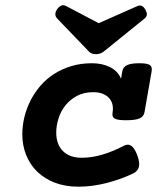

<svg xmlns="http://www.w3.org/2000/svg" viewBox="-20 -704 640 735"><path d="M505.9 -680.7Q524.9 -689 537.1 -666Q542.5 -656.2 542.2 -648.2Q542 -640.1 533.2 -632.8L375.5 -505.4Q363.8 -496.6 347.2 -496.6Q330.6 -496.6 321.8 -505.4L199.2 -632.8Q185.1 -647.9 198.2 -668Q204.6 -677.7 213.4 -682.1Q222.2 -686.5 233.4 -680.7L357.9 -615.2ZM448.2 -431.2Q451.2 -447.8 466.6 -454.8Q481.9 -461.9 513.2 -461.9Q544.4 -461.9 554 -454.8Q563.5 -447.8 560.5 -431.2L533.2 -274.4Q530.3 -257.8 514.2 -250.7Q498 -243.7 462.9 -243.7Q445.3 -243.7 434.6 -245.4Q423.8 -247.1 418.2 -250.7Q412.6 -254.4 411.1 -260.3Q409.7 -266.1 411.1 -274.4Q413.6 -289.6 410.6 -303.2Q407.7 -316.9 398.4 -327.6Q389.2 -338.4 374 -344.7Q358.9 -351.1 336.9 -351.1Q300.8 -351.1 274.2 -336.7Q247.6 -322.3 230 -300Q212.4 -277.8 203.9 -250.2Q195.3 -222.7 195.3 -196.3Q195.3 -151.4 220.9 -125.7Q246.6 -100.1 293 -100.1Q332 -100.1 373.3 -112.5Q414.6 -125 454.1 -146Q469.7 -154.3 482.4 -146Q495.1 -137.7 505.4 -109.9Q516.1 -81.1 511.7 -64.9Q507.3 -48.8 490.7 -40.5Q442.4 -17.1 387.2 -3.2Q332 10.7 280.8 10.7Q230.5 10.7 190.7 -4.4Q150.9 -19.5 123 -46.4Q95.2 -73.2 80.3 -110.1Q65.4 -147 65.4 -189.9Q65.4 -222.2 73.2 -254.9Q81.1 -287.6 96.2 -317.9Q111.3 -348.1 133.8 -374.5Q156.2 -400.9 186 -420.2Q215.8 -439.5 252.2 -450.7Q288.6 -461.9 332 -461.9Q371.6 -461.9 401.6 -446.8Q431.6 -431.6 443.4 -402.3Z"/></svg>

Font: Courier Prime
Style: Bold Italic
Weight: 700
Monospace: yes
Designer: Alan Dague-Greene
Foundry: Quote-Unquote Apps
Version: Version 1.202